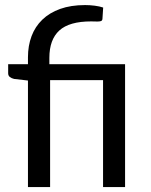

<svg xmlns="http://www.w3.org/2000/svg" viewBox="-20 -756 610 776"><path d="M93 0V-430.5L37 -437Q26.5 -439.5 19.8 -444.8Q13 -450 13 -460V-496.5H93V-524.5Q93 -571 107.5 -609.8Q122 -648.5 151 -676.5Q180 -704.5 223.2 -720Q266.5 -735.5 324 -735.5Q343 -735.5 362.8 -733Q382.5 -730.5 397 -725.5L394 -679Q393 -672.5 388 -670.8Q383 -669 373.5 -669Q368 -669 362 -669.2Q356 -669.5 348.5 -669.5Q260 -669.5 219.8 -632.8Q179.5 -596 179.5 -522V-496.5H485.5V0H396.5V-432H182.5V0Z"/></svg>

Font: LatoHex
Style: Regular
Weight: 400
Designer: Lukasz Dziedzic
Foundry: tyPoland Lukasz Dziedzic
Version: Version 1.104; Western+Polish opensource